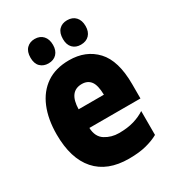

<svg xmlns="http://www.w3.org/2000/svg" viewBox="-181 -842 863 954"><g transform="rotate(-30 250.0 -365.0)"><path d="M277 10Q154 10 89.5 -63Q25 -136 25 -274Q25 -361 52 -426Q79 -491 131.5 -527Q184 -563 262 -563Q358 -563 416.5 -500.5Q475 -438 475 -303V-221H182Q184 -169 219 -147Q254 -125 297 -125Q347 -125 383.5 -136Q420 -147 447 -165V-28Q419 -12 377.5 -1Q336 10 277 10ZM327 -328Q326 -383 308.5 -406Q291 -429 258 -429Q184 -429 182 -328ZM353 -600Q324 -600 306.5 -618Q289 -636 289 -669Q289 -704 306.5 -722Q324 -740 353 -740Q384 -740 401.5 -721Q419 -702 419 -669Q419 -637 401.5 -618.5Q384 -600 353 -600ZM167 -600Q139 -600 121 -617.5Q103 -635 103 -669Q103 -704 121 -722Q139 -740 167 -740Q197 -740 214.5 -721Q232 -702 232 -669Q232 -637 214.5 -618.5Q197 -600 167 -600Z"/></g></svg>

Font: Noto Sans Mono ExtraCondensed Black
Style: Regular
Weight: 900
Width: 2
Designer: Monotype Design Team
Foundry: Monotype Imaging Inc.
Version: Version 2.014